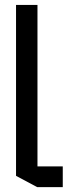

<svg xmlns="http://www.w3.org/2000/svg" viewBox="-20 -768 309 788"><path d="M132.8 0 45.8 -46.4V-747.8H133.8V0ZM133.8 0V-85.2H237.6V0Z"/></svg>

Font: Foldit Thin
Style: Regular
Weight: 100
Designer: Sophia Tai
Foundry: Sophia Tai
Version: Version 1.003